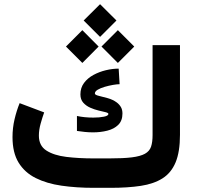

<svg xmlns="http://www.w3.org/2000/svg" viewBox="-20 -901 950 921"><path d="M429.7 -141.1H502.9Q571.3 -141.1 612.5 -146.2Q653.8 -151.4 675.5 -163.6Q697.3 -175.8 704.6 -197.5Q711.9 -219.2 711.9 -252.9V-684.6H843.3V-254.4Q843.3 -172.4 822.3 -122.1Q801.3 -71.8 759.5 -45.4Q717.8 -19 655.5 -9.5Q593.3 0 510.3 0H429.7Q346.2 0 275.1 -10.3Q204.1 -20.5 151.4 -46.9Q98.6 -73.2 69.3 -120.8Q40 -168.5 40 -243.2Q40 -287.1 49.8 -328.9Q59.6 -370.6 74.2 -406.2L191.9 -361.8Q183.6 -338.9 175 -308.3Q166.5 -277.8 166.5 -250.5Q166.5 -202.1 202.4 -179Q238.3 -155.8 298.1 -148.4Q357.9 -141.1 429.7 -141.1ZM349.1 -344.7Q385.3 -336.9 427.7 -336.9Q457 -336.9 478.5 -341.3Q500 -345.7 500 -354.5Q500 -359.4 486.6 -362.8Q473.1 -366.2 453.1 -370.8Q433.1 -375.5 413.1 -384.3Q393.1 -393.1 379.4 -408.4Q365.7 -423.8 365.7 -448.2Q365.7 -480 383.1 -503.2Q400.4 -526.4 428.2 -541.5Q456.1 -556.6 488 -564.2Q520 -571.8 549.3 -571.8L553.7 -497.1Q541.5 -497.1 521.7 -493.7Q502 -490.2 481.9 -484.4Q461.9 -478.5 448.5 -470.5Q435.1 -462.4 435.1 -452.6Q435.1 -445.8 453.4 -441.4Q471.7 -437 496.6 -430.2Q521.5 -423.3 540.5 -409.2Q552.7 -399.9 560.1 -387.2Q567.4 -374.5 567.4 -356.4Q567.4 -321.8 547.1 -302Q526.9 -282.2 494.6 -274.2Q462.4 -266.1 426.3 -266.1Q406.7 -266.1 387 -268.1Q367.2 -270 349.1 -272.9ZM460 -880.9 538.6 -802.7 460 -724.1 381.3 -802.7ZM545.4 -756.3 624 -677.7 545.4 -599.1 466.8 -677.7ZM375 -756.3 453.1 -677.7 375 -599.1 296.4 -677.7Z"/></svg>

Font: Vazirmatn UI NL ExtraBold
Style: Regular
Weight: 800
Designer: Saber Rastikerdar
Foundry: Saber Rastikerdar
Version: Version 33.003